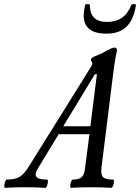

<svg xmlns="http://www.w3.org/2000/svg" viewBox="-92 -906 678 929"><path d="M422.9 -743.2Q313 -743.2 313 -831.1Q313 -850.1 319.8 -881.8Q320.3 -886.2 331.5 -886.2Q342.8 -886.2 342.8 -881.8Q342.8 -799.8 425.8 -799.8Q512.2 -799.8 543 -881.8Q543.9 -884.8 549.8 -885.7Q555.7 -886.7 561 -885.7Q566.4 -884.8 565.9 -881.8Q554.7 -810.5 520.3 -776.9Q485.8 -743.2 422.9 -743.2ZM-67.9 2.9Q-71.8 1.5 -71.5 -7.3Q-71.3 -16.1 -67.4 -26.6Q-63.5 -37.1 -59.1 -37.1Q-18.1 -37.1 3.9 -51Q25.9 -64.9 47.9 -101.1L349.1 -584Q355 -594.2 355 -599.1Q355 -600.6 354.5 -601.8Q354 -603 352.8 -605Q351.6 -606.9 351.1 -608.9Q348.1 -610.4 348.1 -618.2Q348.1 -626.5 373 -636.2Q396 -644.5 429.2 -663.1Q451.2 -675.8 462.9 -675.8Q474.1 -675.8 474.1 -660.2Q465.8 -627.9 458 -568.8L398.9 -94.2Q395 -63 405.8 -50Q416.5 -37.1 456.1 -37.1Q460 -35.6 459.5 -26.9Q459 -18.1 455.1 -7.6Q451.2 2.9 446.8 2.9Q400.4 0 348.1 0Q293.9 0 251 2.9Q247.1 1.5 247.6 -7.3Q248 -16.1 252 -26.6Q255.9 -37.1 259.8 -37.1Q292 -37.1 304.4 -50.3Q316.9 -63.5 319.8 -94.2L340.8 -256.8H191.9L91.8 -91.8Q74.2 -64.5 84 -50.8Q93.8 -37.1 136.2 -37.1Q140.1 -35.6 139.9 -26.9Q139.6 -18.1 135.7 -7.6Q131.8 2.9 127.9 2.9Q83 0 29.8 0Q-24.4 0 -67.9 2.9ZM367.2 -546.9 213.9 -294.9H345.2L377 -546.9Z"/></svg>

Font: Junicode SmCond Medium
Style: Italic
Weight: 500
Width: 4
Italic angle: -11°
Designer: Peter S. Baker
Version: Version 2.206